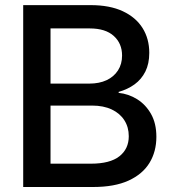

<svg xmlns="http://www.w3.org/2000/svg" viewBox="-20 -748 687 768"><path d="M72.8 0V-727.5H342.8Q418.9 -727.5 471.2 -703.1Q523.4 -678.7 550.3 -635.7Q577.1 -592.8 577.1 -536.6Q577.1 -493.2 561.5 -461.9Q545.9 -430.7 518.3 -410.6Q490.7 -390.6 454.6 -380.4V-376.5Q494.1 -372.6 528.6 -351.1Q563 -329.6 584.2 -292Q605.5 -254.4 605.5 -200.7Q605.5 -141.6 577.9 -96.4Q550.3 -51.3 494.1 -25.6Q438 0 352.5 0ZM182.1 -93.3H343.8Q419.9 -93.3 457.5 -122.8Q495.1 -152.3 495.1 -203.1Q495.1 -239.3 477.5 -266.8Q460 -294.4 427 -310.1Q394 -325.7 348.1 -325.7H182.1ZM182.1 -413.6H337.4Q377 -413.6 406.2 -427.2Q435.5 -440.9 451.9 -466.3Q468.3 -491.7 468.3 -525.9Q468.3 -574.2 435.1 -604.2Q401.9 -634.3 338.9 -634.3H182.1Z"/></svg>

Font: Inter 24pt Medium
Style: Regular
Weight: 500
Designer: Rasmus Andersson
Foundry: rsms
Version: Version 4.001;git-66647c0bb